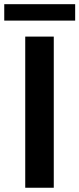

<svg xmlns="http://www.w3.org/2000/svg" viewBox="-42 -883 373 903"><path d="M210.9 -710.9V0H76.7V-710.9ZM311.5 -863.3V-786.1H-22V-863.3Z"/></svg>

Font: Vazirmatn RD FD SemiBold
Style: Regular
Weight: 600
Designer: Saber Rastikerdar
Foundry: Saber Rastikerdar
Version: Version 33.003